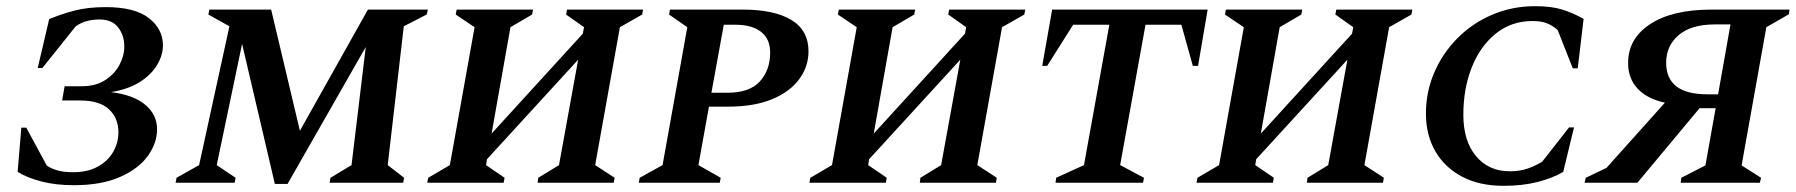

<svg xmlns="http://www.w3.org/2000/svg" viewBox="-20 -591 5808 621"><path d="M302 -528Q256 -528 225 -506L117 -371H102L139 -529Q179 -546 222 -557Q265 -568 322 -568Q416 -568 461.5 -532.5Q507 -497 507 -444Q507 -412 487.5 -380Q468 -348 431 -325Q394 -302 339 -293Q412 -284 450 -252Q488 -220 488 -173Q488 -128 458 -86.5Q428 -45 368 -18.5Q308 8 219 8Q160 8 114 -4Q68 -16 37 -35L49 -178H65L131 -56Q141 -48 162 -41Q183 -34 217 -34Q264 -34 297 -52.5Q330 -71 346.5 -100.5Q363 -130 363 -163Q363 -209 332.5 -237.5Q302 -266 239 -266H181L189 -312H244Q289 -312 319.5 -331.5Q350 -351 366 -380.5Q382 -410 382 -440Q382 -477 362 -502.5Q342 -528 302 -528Z M548 0 551 -16 624 -57 722 -506 654 -544 657 -560H857L950 -168L1170 -560H1364L1360 -544L1286 -506L1234 -57L1287 -16L1284 0H1046L1049 -16L1117 -57L1163 -439L910 4H869L763 -449L681 -57L742 -16L739 0Z M1362 0 1365 -16 1435 -57 1515 -503 1454 -544 1457 -560H1704L1701 -544L1631 -503L1570 -159L1865 -482L1869 -503L1811 -544L1814 -560H2060L2057 -544L1985 -503L1905 -57L1968 -16L1965 0H1719L1721 -16L1788 -57L1850 -398L1555 -76L1552 -57L1612 -16L1609 0Z M2046 0 2049 -16 2123 -57 2203 -503 2144 -544 2147 -560H2382Q2484 -560 2539.5 -526.5Q2595 -493 2595 -425Q2595 -376 2565 -335Q2535 -294 2477 -270Q2419 -246 2333 -246H2273L2239 -57L2311 -16L2308 0ZM2321 -511 2281 -291H2333Q2404 -291 2437.5 -327.5Q2471 -364 2471 -421Q2471 -465 2441.5 -488Q2412 -511 2359 -511Z M2598 0 2601 -16 2671 -57 2751 -503 2690 -544 2693 -560H2940L2937 -544L2867 -503L2806 -159L3101 -482L3105 -503L3047 -544L3050 -560H3296L3293 -544L3221 -503L3141 -57L3204 -16L3201 0H2955L2957 -16L3024 -57L3086 -398L2791 -76L2788 -57L2848 -16L2845 0Z M3394 0 3396 -16 3486 -57 3568 -511H3451L3367 -378H3351L3383 -560H3886L3855 -378H3838L3801 -511H3685L3603 -57L3680 -16L3677 0Z M3850 0 3853 -16 3923 -57 4003 -503 3942 -544 3945 -560H4192L4189 -544L4119 -503L4058 -159L4353 -482L4357 -503L4299 -544L4302 -560H4548L4545 -544L4473 -503L4393 -57L4456 -16L4453 0H4207L4209 -16L4276 -57L4338 -398L4043 -76L4040 -57L4100 -16L4097 0Z M4843 10Q4765 10 4709 -19.5Q4653 -49 4622.5 -101.5Q4592 -154 4592 -224Q4592 -294 4619 -356.5Q4646 -419 4694 -467.5Q4742 -516 4806.5 -543.5Q4871 -571 4945 -571Q4997 -571 5031.5 -560.5Q5066 -550 5102 -530L5083 -370H5067L5018 -494Q5001 -509 4982.5 -516Q4964 -523 4937 -523Q4868 -523 4817.5 -482Q4767 -441 4740 -372.5Q4713 -304 4713 -220Q4713 -135 4754 -86Q4795 -37 4863 -37Q4895 -37 4920 -45.5Q4945 -54 4968 -68L5055 -179H5071L5036 -35Q5002 -15 4953.5 -2.5Q4905 10 4843 10Z M5276 0H5105L5109 -16L5176 -48L5365 -259Q5308 -271 5277 -304Q5246 -337 5246 -386Q5245 -465 5316.5 -512.5Q5388 -560 5516 -560H5768L5766 -545L5693 -503L5613 -56L5676 -16L5672 0H5416L5418 -16L5496 -56L5529 -241H5477ZM5502 -286H5537L5577 -512H5527Q5450 -512 5409.5 -477.5Q5369 -443 5369 -388Q5369 -286 5502 -286Z"/></svg>

Font: Spectral SC SemiBold
Style: Italic
Weight: 600
Italic angle: -10°
Designer: Jean-Baptiste Levee
Foundry: Production Type
Version: Version 2.001